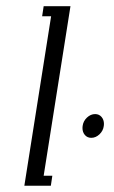

<svg xmlns="http://www.w3.org/2000/svg" viewBox="-20 -596 366 616"><path d="M58.1 0 144 -543.9H115.2L120.1 -576.2H206.1L120.1 -32.2H147.9L143.1 0ZM244.6 -185.5Q244.6 -189.9 245.1 -191.9Q247.1 -207.5 259 -218.8Q271 -230 285.2 -230Q297.9 -230 305.7 -220.9Q313.5 -211.9 313.5 -198.2Q313.5 -193.8 313 -191.9Q311 -176.3 299.1 -165Q287.1 -153.8 272.9 -153.8Q260.3 -153.8 252.4 -162.8Q244.6 -171.9 244.6 -185.5Z"/></svg>

Font: Gawaa
Style: Italic
Weight: 400
Designer: T. Christopher White
Version: Version 1.0